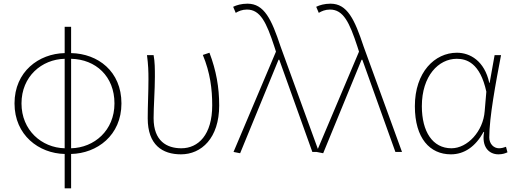

<svg xmlns="http://www.w3.org/2000/svg" viewBox="-20 -827 2806 1045"><path d="M367 -507C501 -504 603 -412 603 -264C603 -117 493 -23 367 -20ZM332 -20C207 -23 97 -118 97 -264C97 -411 207 -504 332 -507ZM367 -681H332V-538C192 -535 59 -438 59 -264C59 -91 192 8 332 11V198H367V11C508 8 641 -90 641 -264C641 -439 513 -535 367 -538Z M965 13C1076 13 1173 -75 1173 -253C1173 -351 1157 -443 1120 -540L1084 -528C1124 -431 1135 -343 1135 -254C1135 -93 1059 -20 967 -20C888 -20 816 -59 816 -184C816 -245 823 -338 823 -409C823 -453 823 -489 816 -527H780C787 -474 788 -438 788 -396C788 -325 784 -254 784 -183C784 -38 864 13 965 13Z M1287 7 1496 -502H1500L1680 0H1716L1507 -574C1458 -722 1418 -807 1327 -807C1294 -807 1267 -799 1249 -790L1263 -757C1278 -766 1298 -775 1324 -775C1397 -775 1430 -705 1473 -574L1482 -546L1251 0Z M1739 7 1948 -502H1952L2132 0H2168L1959 -574C1910 -722 1870 -807 1779 -807C1746 -807 1719 -799 1701 -790L1715 -757C1730 -766 1750 -775 1776 -775C1849 -775 1882 -705 1925 -574L1934 -546L1703 0Z M2434 13C2507 13 2568 -29 2612 -109H2615C2600 -29 2640 13 2693 13C2716 13 2731 7 2742 2L2734 -28C2724 -24 2709 -20 2696 -20C2667 -20 2643 -44 2643 -79C2643 -188 2678 -375 2707 -527H2672L2645 -376H2643C2617 -496 2538 -540 2467 -540C2346 -540 2238 -434 2238 -249C2238 -74 2320 13 2434 13ZM2437 -20C2335 -20 2276 -110 2276 -249C2276 -414 2367 -507 2466 -507C2519 -507 2593 -485 2627 -328L2618 -222C2610 -112 2524 -20 2437 -20Z"/></svg>

Font: Source Han Sans CN ExtraLight
Style: Regular
Weight: 250
Designer: Ryoko NISHIZUKA (kana & ideographs); Paul D. Hunt (Latin, Greek & Cyrillic); Wenlong ZHANG (bopomofo); Sandoll Communica
Foundry: Adobe Systems Incorporated
Version: Version 1.004;PS 1.004;hotconv 16.6.51;makeotf.lib2.5.65220